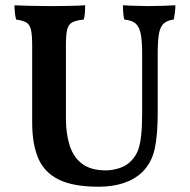

<svg xmlns="http://www.w3.org/2000/svg" viewBox="-20 -699 722 728"><path d="M578 -272Q578 -186 566.5 -134Q555 -82 520 -47Q491 -19 449 -5Q407 9 354 9Q258 9 203 -18Q148 -45 125 -99Q102 -153 102 -234V-529Q102 -568 97 -587.5Q92 -607 79.5 -614Q67 -621 41 -625Q38 -637 36.5 -651Q35 -665 35 -679Q55 -678 89 -677Q123 -676 157 -676Q174 -676 194.5 -676Q215 -676 235.5 -676.5Q256 -677 274 -677.5Q292 -678 303 -679Q303 -664 302 -651Q301 -638 298 -625Q269 -622 254.5 -614.5Q240 -607 235 -588Q230 -569 230 -529V-249Q230 -191 244.5 -146.5Q259 -102 292 -77.5Q325 -53 382 -53Q406 -53 434 -62Q462 -71 481 -93Q495 -108 503 -128.5Q511 -149 515 -183Q519 -217 519 -269V-495Q519 -544 513.5 -571Q508 -598 494 -610Q480 -622 451 -625Q448 -641 447 -653.5Q446 -666 446 -679Q459 -678 476.5 -677.5Q494 -677 512.5 -676.5Q531 -676 546 -676Q571 -676 598.5 -677Q626 -678 645 -679Q645 -667 643.5 -654.5Q642 -642 639 -625Q615 -622 601.5 -610.5Q588 -599 583 -572.5Q578 -546 578 -498Z"/></svg>

Font: Vollkorn SemiBold
Style: Regular
Weight: 600
Designer: Friedrich Althausen
Foundry: Friedrich Althausen
Version: Version 5.000